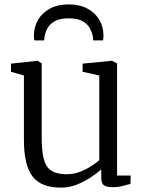

<svg xmlns="http://www.w3.org/2000/svg" viewBox="-20 -844 662 875"><path d="M491.5 9Q467.5 9 454.5 0.8Q441.5 -7.5 441.5 -33V-72Q421.5 -54 392.2 -34.8Q363 -15.5 328.8 -2.2Q294.5 11 258.5 11Q166.5 11 127.8 -40.5Q89 -92 89 -206V-500L30 -517V-554L151 -567H152L170 -555V-218Q170 -158.5 179 -121.5Q188 -84.5 212.5 -67.2Q237 -50 283.5 -50Q315 -50 343 -60.5Q371 -71 394 -85.8Q417 -100.5 432.5 -114V-500L356.5 -517V-554L489.5 -567H490.5L513.5 -555V-44H575.5L574.5 -6Q558 -1.5 538 3.8Q518 9 491.5 9ZM293 -824Q343 -824 378.5 -804.8Q414 -785.5 432.8 -753.2Q451.5 -721 451.5 -681Q451.5 -676.5 451 -671Q450.5 -665.5 449.5 -660H404.5Q404.5 -662.5 404.5 -666.5Q404.5 -670.5 403.5 -675.5Q400.5 -694.5 390.2 -714.2Q380 -734 357 -747.2Q334 -760.5 293 -760.5Q252 -760.5 229 -747.2Q206 -734 195.8 -714.2Q185.5 -694.5 182.5 -675.5Q182 -670.5 181.8 -666.5Q181.5 -662.5 181.5 -660H136.5Q135.5 -665.5 135 -671Q134.5 -676.5 134.5 -681Q134.5 -721 153.2 -753.2Q172 -785.5 207.5 -804.8Q243 -824 293 -824Z"/></svg>

Font: Merriweather Light
Style: Regular
Weight: 300
Designer: Eben Sorkin
Foundry: Eben Sorkin
Version: Version 2.100